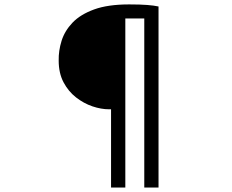

<svg xmlns="http://www.w3.org/2000/svg" viewBox="-20 -784 1040 861"><path d="M468.8 -293.9Q433.6 -293.9 394.5 -307.1Q355.5 -320.3 321 -347.2Q286.6 -374 264.9 -415Q243.2 -456.1 243.2 -512.2Q242.2 -556.2 256.1 -600.8Q270 -645.5 305.2 -682.4Q340.3 -719.2 402.1 -741.7Q463.9 -764.2 559.1 -764.2Q609.4 -764.2 640.4 -761.7Q671.4 -759.3 690.9 -754.9V57.1H627V-701.2H542V57.1H478V-293.9Z"/></svg>

Font: Source Han Sans CN
Style: Regular
Weight: 400
Designer: Ryoko NISHIZUKA  (kana, bopomofo & ideographs); Paul D. Hunt (Latin, Greek & Cyrillic); Sandoll Communications , Soo-you
Foundry: Adobe
Version: Version 2.004;hotconv 1.0.118;makeotfexe 2.5.65603